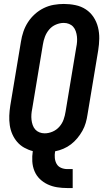

<svg xmlns="http://www.w3.org/2000/svg" viewBox="-20 -763 540 972"><path d="M321 189Q294 189 269 185Q244 181 221.5 170.5Q199 160 181.5 143Q164 126 154.5 103Q145 80 143.5 54Q142 28 146 2Q123 -4 102.5 -15.5Q82 -27 67 -44.5Q52 -62 42.5 -83.5Q33 -105 29.5 -129Q26 -153 27 -177.5Q28 -202 32 -228L86 -552Q90 -578 98.5 -603Q107 -628 121.5 -650.5Q136 -673 156.5 -691.5Q177 -710 201.5 -722Q226 -734 252 -738.5Q278 -743 303 -743Q333 -743 362 -737Q391 -731 414.5 -715.5Q438 -700 453.5 -676.5Q469 -653 476 -625Q483 -597 482.5 -567.5Q482 -538 477 -507L423 -183Q420 -162 414 -141Q408 -120 397 -100.5Q386 -81 371.5 -63.5Q357 -46 339.5 -32.5Q322 -19 301 -10Q280 -1 259 3Q256 20 257.5 36.5Q259 53 266.5 66.5Q274 80 289 86.5Q304 93 321 93H348V189ZM206 -88Q226 -88 246 -96.5Q266 -105 280.5 -121.5Q295 -138 302 -158Q309 -178 312 -198L366 -523Q369 -537 370 -551Q371 -565 369.5 -578.5Q368 -592 363.5 -605Q359 -618 350.5 -627.5Q342 -637 329.5 -642Q317 -647 303 -647Q283 -647 263 -638.5Q243 -630 229 -613.5Q215 -597 207.5 -577Q200 -557 197 -537L143 -212Q140 -198 139 -184Q138 -170 139.5 -156.5Q141 -143 145.5 -130Q150 -117 158.5 -107.5Q167 -98 179.5 -93Q192 -88 206 -88Z"/></svg>

Font: Iosevka
Style: Bold Italic
Weight: 700
Italic angle: -9°
Monospace: yes
Designer: Belleve Invis
Foundry: Belleve Invis
Version: Version 32.5.0; ttfautohint (v1.8.4)